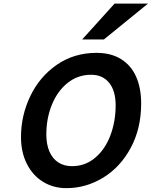

<svg xmlns="http://www.w3.org/2000/svg" viewBox="-20 -1003 818 1036"><path d="M604 -435.1Q604 -513.2 568.8 -556.4Q533.7 -599.6 471.7 -599.6Q399.9 -599.6 345 -555.7Q290 -511.7 260 -438Q230 -364.3 230 -277.3Q230 -223.6 246.8 -185.1Q263.7 -146.5 294.7 -126.5Q325.7 -106.4 368.2 -106.4Q439.9 -106.4 493.7 -151.9Q547.4 -197.3 575.7 -272.5Q604 -347.7 604 -435.1ZM338.4 12.2Q267.6 12.2 211.9 -22.2Q156.2 -56.6 124.8 -119.1Q93.3 -181.6 93.3 -263.2Q93.3 -379.9 143.6 -484.6Q193.8 -589.4 286.9 -653.6Q379.9 -717.8 501 -717.8Q578.6 -717.8 632.8 -684.3Q687 -650.9 714.4 -589.4Q741.7 -527.8 741.7 -444.8Q741.7 -309.6 685.5 -205.3Q629.4 -101.1 536.6 -44.4Q443.8 12.2 338.4 12.2ZM778.3 -983.4 540.5 -790H423.3L598.1 -983.4Z"/></svg>

Font: Lesson One
Style: Bold Italic
Weight: 700
Italic angle: -14°
Designer: But Ko, Victor Gaultney, Annie Olsen, Julie Remington, Don Collingsworth, Eric Hays, Becca Hirsbrunner
Version: Version 1.100